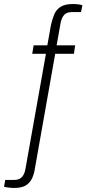

<svg xmlns="http://www.w3.org/2000/svg" viewBox="-98 -751 429 953"><path d="M-29 182Q-38 182 -47 181Q-56 180 -63.5 179Q-71 178 -78 176L-72 142H-27Q-2 142 11 127.5Q24 113 28 89L130 -484H62L69 -526H137L155 -627Q161 -655 171 -679Q181 -703 202.5 -717Q224 -731 264 -731Q272 -731 280.5 -730.5Q289 -730 297 -728.5Q305 -727 311 -725L304 -691H258Q233 -691 220.5 -677Q208 -663 203 -638L183 -526H275L269 -484H176L76 81Q72 110 62 132.5Q52 155 31.5 168.5Q11 182 -29 182Z"/></svg>

Font: Archivo SemiCondensed Thin
Style: Italic
Weight: 250
Width: 4
Italic angle: -10°
Designer: Hector Gatti
Foundry: Omnibus-Type
Version: Version 2.001